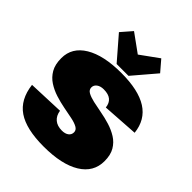

<svg xmlns="http://www.w3.org/2000/svg" viewBox="-263 -1130 1295 1295"><g transform="rotate(45 385.0 -482.0)"><path d="M375 9Q209 9 125 -48Q41 -105 26 -230L283 -240Q289 -199 315.5 -176.5Q342 -154 386 -154Q417 -154 435 -167.5Q453 -181 453 -204Q453 -226 430.5 -238.5Q408 -251 371 -258.5Q334 -266 289.5 -274.5Q245 -283 201 -297Q157 -311 120 -335Q83 -359 60.5 -398Q38 -437 38 -497Q38 -599 132.5 -656Q227 -713 396 -713Q559 -713 645.5 -658Q732 -603 744 -491L486 -474Q482 -512 458.5 -531.5Q435 -551 390 -551Q359 -551 340 -537Q321 -523 321 -501Q321 -478 343.5 -465.5Q366 -453 403 -444.5Q440 -436 484.5 -428Q529 -420 573 -406.5Q617 -393 654 -370Q691 -347 713.5 -309Q736 -271 736 -212Q736 -107 641.5 -49Q547 9 375 9ZM582 -896 443 -733H330L189 -896L256 -973L462 -824H310L516 -973Z"/></g></svg>

Font: Pathway Extreme 28pt Black
Style: Regular
Weight: 900
Designer: Eduardo Rodriguez Tunni
Foundry: Eduardo Rodriguez Tunni
Version: Version 1.001;gftools[0.9.26]